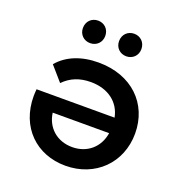

<svg xmlns="http://www.w3.org/2000/svg" viewBox="-134 -851 904 969"><g transform="rotate(20 318.0 -366.5)"><path d="M229 -618C263 -618 289 -643 289 -678C289 -714 263 -739 229 -739C195 -739 169 -714 169 -678C169 -643 195 -618 229 -618ZM423 -618C457 -618 483 -643 483 -678C483 -714 457 -739 423 -739C389 -739 363 -714 363 -678C363 -643 389 -618 423 -618ZM304 -541C212 -541 137 -511 89 -454L156 -377C194 -416 241 -435 301 -435C394 -435 459 -385 474 -307H55C54 -295 53 -280 53 -270C53 -103 167 6 323 6C482 6 599 -108 599 -267C599 -426 483 -541 304 -541ZM323 -94C241 -94 182 -147 172 -224H475C463 -146 404 -94 323 -94Z"/></g></svg>

Font: Talent
Style: Bold
Weight: 600
Designer: Mike Powis
Version: Version 1.001;hotconv 1.0.109;makeotfexe 2.5.65596